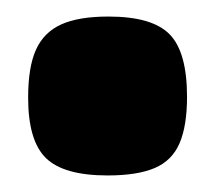

<svg xmlns="http://www.w3.org/2000/svg" viewBox="-20 -202 260 232"><path d="M110 10Q57 10 35.5 -11Q14 -32 14 -84Q14 -121 23.5 -142Q33 -163 54 -172.5Q75 -182 111 -182Q164 -182 185 -160.5Q206 -139 206 -85Q206 -50 197 -29Q188 -8 167 1Q146 10 110 10Z"/></svg>

Font: Fredoka
Style: Bold
Weight: 700
Designer: Ben Nathan
Foundry: Milena B. Brandão, Ben Nathan
Version: Version 2.001